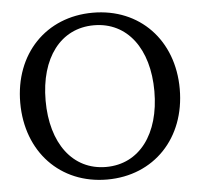

<svg xmlns="http://www.w3.org/2000/svg" viewBox="-52 -769 872 837"><g transform="rotate(-5 384.0 -350.0)"><path d="M384 -40C238 -40 146 -164 146 -351C146 -537 238 -660 384 -660C530 -660 622 -537 622 -351C622 -164 530 -40 384 -40ZM35 -351C35 -136 179 15 384 15C589 15 733 -136 733 -351C733 -565 589 -715 384 -715C179 -715 35 -565 35 -351Z"/></g></svg>

Font: LT Superior Serif Medium
Style: Regular
Weight: 500
Designer: Daniel Lyons
Foundry: LyonsType
Version: Version 2.120;FEAKit 1.0